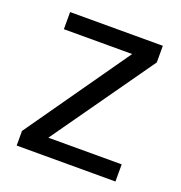

<svg xmlns="http://www.w3.org/2000/svg" viewBox="-103 -626 676 716"><g transform="rotate(20 235.0 -268.0)"><path d="M431 0H39V-58L327 -468H56V-536H424V-470L140 -68H431Z"/></g></svg>

Font: Noto Sans Tifinagh Ahaggar
Style: Regular
Weight: 400
Designer: JamraPatel
Foundry: JamraPatel LLC
Version: Version 2.006; ttfautohint (v1.8.4.7-5d5b)